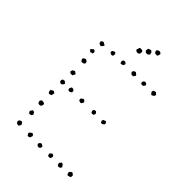

<svg xmlns="http://www.w3.org/2000/svg" viewBox="-263 -1033 1159 1159"><g transform="rotate(45 316.0 -453.5)"><path d="M214.8 -720.7Q215.8 -717.8 217.8 -716.3Q219.7 -714.8 218.8 -710Q218.8 -701.2 216.3 -698.2Q213.9 -695.3 209 -695.3Q204.1 -694.3 200.7 -696.8Q197.3 -699.2 193.4 -701.2Q188.5 -710.9 196.3 -717.8Q207 -723.6 209.5 -722.2Q211.9 -720.7 214.8 -720.7ZM555.7 -726.6Q563.5 -718.8 566.4 -717.8Q569.3 -709 564.5 -703.1Q555.7 -696.3 552.7 -695.3Q549.8 -694.3 545.9 -695.3Q541 -702.1 539.1 -704.1Q537.1 -706.1 535.2 -710Q536.1 -712.9 537.1 -714.8Q538.1 -716.8 537.1 -720.7Q542 -722.7 545.9 -724.1Q549.8 -725.6 555.7 -726.6ZM137.7 -706.1Q134.8 -698.2 133.8 -697.3Q132.8 -696.3 132.8 -694.3Q127.9 -695.3 127.4 -692.4Q127 -689.5 125 -686.5Q112.3 -688.5 107.9 -692.9Q103.5 -697.3 103.5 -701.2Q102.5 -709 108.9 -713.4Q115.2 -717.8 124 -715.8Q126 -710.9 130.4 -710Q134.8 -709 137.7 -706.1ZM400.4 -710Q398.4 -707 395.5 -703.6Q392.6 -700.2 390.6 -696.3Q386.7 -697.3 382.8 -696.3Q378.9 -695.3 376 -697.3Q367.2 -705.1 367.2 -706.1Q366.2 -714.8 367.7 -716.3Q369.1 -717.8 370.1 -719.7Q372.1 -721.7 375.5 -723.1Q378.9 -724.6 383.8 -726.6Q387.7 -724.6 389.6 -721.7Q391.6 -718.8 396.5 -717.8ZM477.5 -721.7Q479.5 -718.8 481.4 -715.8Q483.4 -712.9 482.4 -708Q477.5 -705.1 475.6 -699.2Q462.9 -695.3 461.4 -697.3Q460 -699.2 456.1 -699.2Q456.1 -702.1 454.1 -705.1Q452.1 -708 453.1 -710.9Q454.1 -718.8 466.8 -725.6Q470.7 -724.6 472.2 -722.2Q473.6 -719.7 477.5 -721.7ZM120.1 -620.1Q115.2 -621.1 112.3 -619.6Q109.4 -618.2 106.4 -616.2Q96.7 -620.1 91.8 -630.9Q104.5 -639.6 107.4 -644.5Q111.3 -643.6 115.7 -641.6Q120.1 -639.6 122.1 -633.8Q123 -631.8 122.1 -627.4Q121.1 -623 120.1 -620.1ZM132.8 -550.8Q127.9 -543 128.9 -543Q129.9 -543 127.9 -541Q122.1 -540 116.2 -538.1Q110.4 -536.1 105.5 -540Q102.5 -544.9 100.1 -548.8Q97.7 -552.7 99.6 -558.6Q109.4 -567.4 111.3 -566.9Q113.3 -566.4 115.2 -568.4Q119.1 -567.4 122.1 -565.4Q125 -563.5 128.9 -561.5Q130.9 -553.7 132.8 -550.8ZM136.7 -460.9Q132.8 -449.2 129.9 -447.3Q127 -445.3 127.9 -440.4Q123 -440.4 119.6 -441.4Q116.2 -442.4 112.3 -440.4Q109.4 -442.4 107.9 -444.3Q106.4 -446.3 102.5 -447.3Q102.5 -452.1 104 -453.6Q105.5 -455.1 103.5 -460Q107.4 -464.8 115.7 -468.8Q124 -472.7 128.9 -463.9ZM197.3 -381.8Q198.2 -377.9 198.2 -374.5Q198.2 -371.1 199.2 -369.1Q196.3 -364.3 189.5 -360.8Q182.6 -357.4 173.8 -360.4Q172.9 -364.3 170.9 -366.2Q168.9 -368.2 169.9 -375Q174.8 -385.7 175.8 -385.7Q176.8 -385.7 176.8 -387.7Q188.5 -387.7 190.9 -385.3Q193.4 -382.8 197.3 -381.8ZM131.8 -374Q126 -360.4 121.1 -357.4Q117.2 -357.4 114.3 -356.9Q111.3 -356.4 107.4 -356.4Q107.4 -359.4 104.5 -360.8Q101.6 -362.3 100.6 -365.2Q97.7 -377 106.4 -383.8Q110.4 -382.8 112.3 -384.3Q114.3 -385.7 119.1 -384.8Q122.1 -381.8 125.5 -379.4Q128.9 -377 131.8 -374ZM280.3 -388.7Q283.2 -385.7 286.6 -383.3Q290 -380.9 293 -377Q289.1 -364.3 285.2 -361.3Q281.2 -358.4 276.4 -358.4Q264.6 -362.3 263.7 -363.3Q259.8 -373 261.2 -375.5Q262.7 -377.9 263.7 -379.9Q274.4 -387.7 274.4 -387.7ZM383.8 -361.3Q379.9 -363.3 377.9 -361.8Q376 -360.4 373 -361.3Q365.2 -365.2 365.7 -366.2Q366.2 -367.2 365.2 -369.1Q362.3 -374 363.8 -379.4Q365.2 -384.8 368.2 -386.7Q378.9 -387.7 379.4 -388.7Q379.9 -389.6 380.9 -389.6Q392.6 -379.9 390.6 -372.6Q388.7 -365.2 383.8 -361.3ZM468.8 -387.7Q471.7 -382.8 474.1 -378.9Q476.6 -375 474.6 -370.1Q464.8 -360.4 460.9 -360.8Q457 -361.3 452.1 -360.4Q449.2 -362.3 448.7 -366.7Q448.2 -371.1 445.3 -373Q447.3 -377 448.2 -378.4Q449.2 -379.9 451.2 -384.8Q457 -383.8 459.5 -386.7Q461.9 -389.6 468.8 -387.7ZM123 -267.6Q118.2 -265.6 114.3 -264.2Q110.4 -262.7 102.5 -263.7Q101.6 -266.6 100.1 -268.1Q98.6 -269.5 96.7 -274.4Q96.7 -275.4 96.2 -279.8Q95.7 -284.2 96.7 -286.1Q108.4 -293 114.3 -295.9Q118.2 -293.9 120.6 -291.5Q123 -289.1 127 -288.1Q126 -276.4 124.5 -274.4Q123 -272.5 123 -267.6ZM125 -202.1Q127 -199.2 127.4 -196.3Q127.9 -193.4 129.9 -191.4Q128.9 -187.5 127 -185.5Q125 -183.6 126 -178.7Q113.3 -172.9 110.4 -174.3Q107.4 -175.8 102.5 -175.8Q100.6 -180.7 98.1 -183.6Q95.7 -186.5 96.7 -194.3Q102.5 -206.1 108.9 -204.6Q115.2 -203.1 125 -202.1ZM122.1 -120.1Q123 -112.3 125.5 -111.8Q127.9 -111.3 128.9 -109.4Q127.9 -106.4 126.5 -102.5Q125 -98.6 123 -96.7Q108.4 -90.8 103.5 -95.7Q98.6 -100.6 97.7 -108.4Q103.5 -119.1 105.5 -120.6Q107.4 -122.1 109.4 -124Q111.3 -122.1 115.7 -122.1Q120.1 -122.1 122.1 -120.1ZM110.4 3.9Q106.4 1 98.6 2.9Q96.7 0 94.7 -2.9Q92.8 -5.9 89.8 -7.8Q88.9 -12.7 89.8 -15.1Q90.8 -17.6 91.8 -21.5Q101.6 -28.3 104 -27.8Q106.4 -27.3 108.4 -29.3Q113.3 -27.3 115.2 -22.9Q117.2 -18.6 121.1 -15.6Q119.1 -2 110.4 3.9ZM210 -23.4Q210.9 -18.6 213.4 -17.6Q215.8 -16.6 216.8 -12.7Q216.8 -7.8 214.8 -5.9Q212.9 -3.9 214.8 1Q210.9 2 209.5 4.4Q208 6.8 203.1 7.8Q201.2 7.8 197.8 7.8Q194.3 7.8 192.4 5.9Q189.5 -2 188 -2Q186.5 -2 186.5 -3.9Q185.5 -6.8 187 -9.3Q188.5 -11.7 189.5 -15.6Q194.3 -17.6 198.2 -21.5Q202.1 -25.4 210 -23.4ZM454.1 -24.4Q459 -22.5 463.9 -21Q468.8 -19.5 470.7 -12.7Q477.5 -6.8 475.1 -2.9Q472.7 1 470.7 4.9Q466.8 6.8 462.9 7.8Q459 8.8 453.1 8.8Q450.2 5.9 448.2 2.4Q446.3 -1 444.3 -3.9Q444.3 -7.8 445.3 -9.8Q446.3 -11.7 446.3 -15.6Q452.1 -15.6 454.1 -24.4ZM391.6 -9.8Q389.6 -4.9 389.6 -1.5Q389.6 2 386.7 5.9Q370.1 10.7 365.2 2.9Q364.3 -3.9 362.8 -4.9Q361.3 -5.9 363.3 -10.7Q373 -18.6 373 -20Q373 -21.5 374 -21.5Q385.7 -21.5 387.2 -17.6Q388.7 -13.7 391.6 -9.8ZM283.2 -18.6Q294.9 -17.6 302.7 -10.7Q304.7 0 299.3 5.4Q293.9 10.7 289.1 10.7Q281.2 10.7 275.9 4.4Q270.5 -2 274.4 -9.8Q276.4 -12.7 278.3 -13.7Q280.3 -14.6 283.2 -18.6ZM535.2 6.8Q530.3 3.9 527.3 -1Q523.4 -11.7 527.3 -17.6Q537.1 -24.4 538.1 -25.4Q539.1 -26.4 541 -26.4Q545.9 -26.4 548.3 -22.9Q550.8 -19.5 554.7 -18.6Q557.6 -13.7 556.2 -10.3Q554.7 -6.8 556.6 -2Q552.7 2 546.9 3.4Q541 4.9 535.2 6.8ZM282.2 -697.3Q280.3 -701.2 278.3 -705.6Q276.4 -710 277.3 -715.8Q280.3 -717.8 281.2 -720.7Q282.2 -723.6 286.1 -724.6Q292 -726.6 296.9 -723.6Q301.8 -720.7 305.7 -716.8Q305.7 -707 300.8 -702.1Q291 -696.3 282.2 -697.3ZM405.3 -886.7Q400.4 -887.7 396.5 -887.2Q392.6 -886.7 386.7 -888.7Q378.9 -896.5 379.9 -900.4Q380.9 -904.3 378.9 -908.2Q383.8 -912.1 390.1 -915Q396.5 -918 403.3 -915Q407.2 -914.1 408.2 -911.6Q409.2 -909.2 413.1 -907.2Q411.1 -897.5 409.2 -893.6Q407.2 -889.6 405.3 -886.7ZM371.1 -864.3Q369.1 -859.4 366.2 -857.9Q363.3 -856.4 361.3 -851.6Q357.4 -850.6 354 -851.1Q350.6 -851.6 347.7 -850.6Q339.8 -852.5 338.9 -856.4Q337.9 -860.4 335 -861.3Q335.9 -867.2 335.9 -870.1Q335.9 -873 337.9 -878.9Q342.8 -880.9 347.7 -882.3Q352.5 -883.8 357.4 -884.8Q360.4 -882.8 362.3 -880.4Q364.3 -877.9 367.2 -876Q367.2 -867.2 371.1 -864.3ZM320.3 -845.7Q322.3 -843.8 322.8 -841.3Q323.2 -838.9 327.1 -836.9Q323.2 -835 323.2 -830.6Q323.2 -826.2 324.2 -824.2Q318.4 -817.4 316.4 -816.9Q314.5 -816.4 313.5 -814.5Q310.5 -816.4 306.6 -815.4Q302.7 -814.5 299.8 -816.4Q296.9 -817.4 294.9 -819.8Q293 -822.3 291 -824.2Q292 -831.1 293.9 -833.5Q295.9 -835.9 294.9 -842.8Q298.8 -847.7 305.7 -847.7Q312.5 -847.7 320.3 -845.7Z"/></g></svg>

Font: Codystar
Style: Light
Weight: 300
Version: Version 1.000